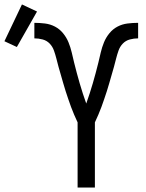

<svg xmlns="http://www.w3.org/2000/svg" viewBox="-139 -846 659 866"><path d="M211 0V-294Q203 -311 195.5 -328.5Q188 -346 181.5 -363.5Q175 -381 169 -399Q163 -417 157 -435Q151 -453 146 -471.5Q141 -490 135.5 -508Q130 -526 125 -544.5Q120 -563 115.5 -581Q111 -599 104.5 -617.5Q98 -636 85 -649.5Q72 -663 53.5 -668Q35 -673 16 -673V-743Q40 -743 64 -740Q88 -737 109 -726Q130 -715 145.5 -696Q161 -677 170 -655Q179 -633 184.5 -609.5Q190 -586 195.5 -563Q201 -540 207.5 -516.5Q214 -493 220.5 -470Q227 -447 234.5 -424.5Q242 -402 250 -379Q258 -402 265.5 -424.5Q273 -447 279.5 -470Q286 -493 292.5 -516.5Q299 -540 304.5 -563Q310 -586 315.5 -609.5Q321 -633 330 -655Q339 -677 354.5 -696Q370 -715 391 -726Q412 -737 436 -740Q460 -743 484 -743V-673Q465 -673 446.5 -668Q428 -663 415 -649.5Q402 -636 395.5 -617.5Q389 -599 384.5 -581Q380 -563 375 -544.5Q370 -526 364.5 -508Q359 -490 354 -471.5Q349 -453 343 -435Q337 -417 331 -399Q325 -381 318.5 -363.5Q312 -346 304.5 -328.5Q297 -311 289 -294V0ZM-63 -634 -119 -660 -40 -826 28 -794Z"/></svg>

Font: Iosevka srxl
Style: Regular
Weight: 400
Monospace: yes
Designer: Belleve Invis
Foundry: Belleve Invis
Version: Version 33.0.1; ttfautohint (v1.8.3)